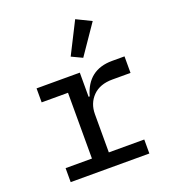

<svg xmlns="http://www.w3.org/2000/svg" viewBox="-142 -889 883 993"><g transform="rotate(-20 300.0 -392.0)"><path d="M468 -744 357 -582 298 -610 386 -784ZM76 0V-77H221V-439H76V-516H314V-383H320Q357 -516 492 -516H560V-425H460Q391 -425 352.5 -386Q314 -347 314 -287V-77H509V0Z"/></g></svg>

Font: IBM Plex Mono Text
Style: Regular
Weight: 450
Designer: Mike Abbink, Paul van der Laan, Pieter van Rosmalen
Foundry: Bold Monday
Version: Version 2.000